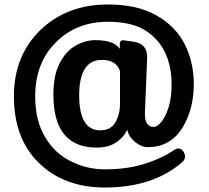

<svg xmlns="http://www.w3.org/2000/svg" viewBox="-20 -819 931 856"><path d="M447 17Q266 17 154 -92Q42 -200 42 -390Q42 -570 160 -685Q279 -799 461 -799Q593 -799 678 -750Q764 -701 804 -621Q844 -541 844 -444Q844 -339 799 -259Q745 -163 639 -163Q610 -163 582 -186Q554 -209 547 -241Q532 -207 499 -185Q465 -161 411 -161Q218 -161 218 -397Q218 -484 246 -537Q273 -590 316 -615Q359 -640 405 -640Q489 -640 514 -601V-622Q514 -642 534 -639L576 -633Q638 -624 636 -561L626 -312Q626 -253 666 -253Q680 -253 700 -276Q719 -300 732 -342Q745 -384 745 -443Q745 -521 717 -583Q688 -645 627 -684Q565 -722 461 -722Q321 -722 230 -631Q137 -540 137 -389Q137 -281 181 -208Q224 -135 296 -100Q367 -64 447 -64Q557 -64 641 -94Q708 -117 756 -150Q781 -167 798 -143Q815 -115 791 -95Q661 17 447 17ZM427 -238Q474 -238 494.5 -274Q515 -310 515 -355V-503Q497 -552 435 -552Q333 -552 333 -394Q333 -238 427 -238Z"/></svg>

Font: MaokenZhuyuanTi
Style: Regular
Weight: 400
Designer: Fontworks Inc & LongZhuTi team: ZERO子、时光羊、荆南、频凡、刘鹏、Little White Dog、帆影Magmeta、奈白不弍、白日月球、ChaoTawei、雨三（排名不分先后）
Version: Version 1.000; 20230222